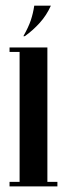

<svg xmlns="http://www.w3.org/2000/svg" viewBox="-20 -664 235 684"><path d="M49.8 -495H148.8V0H49.8ZM148.8 0V-16H184.5V0ZM14 0V-16H49.8V0ZM14 -479V-495H49.8V-479ZM68.2 -535H63.2Q81.5 -567.2 89.8 -591.9Q98 -616.5 102 -643.8H161.2Q146 -609.5 121.2 -582.2Q96.5 -555 68.2 -535Z"/></svg>

Font: Emberly Black
Style: Regular
Weight: 900
Designer: Rajesh Rajput
Foundry: Rajesh Rajput
Version: Version 1.000